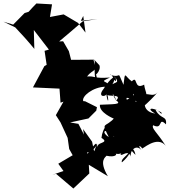

<svg xmlns="http://www.w3.org/2000/svg" viewBox="-54 -952 978 1107"><path d="M426 -369C415 -396 482 -451 554 -452C496 -390 556 -392 559 -409C566 -362 576 -357 565 -408C560 -391 656 -414 616 -373C653 -348 596 -352 522 -348C517 -303 598 -270 602 -268C551 -213 528 -253 573 -162C525 -191 549 -226 616 -154C635 -173 620 -186 602 -164C593 -246 596 -206 661 -286C567 -262 537 -211 531 -157C585 -124 490 -134 513 -99C496 -125 513 -149 451 -66C437 -83 470 -55 511 -126C475 -68 501 -69 487 -86L477 -135L425 -208L430 -176L398 -238L350 -246L456 -269L501 -314L505 -334L437 -368ZM426 -860 439 -764 396 -820 313 -869 234 -854 246 -927 156 -932C141 -916 125 -901 111 -884L88 -877L22 -810L-34 -827L34 -794C72 -754 109 -713 144 -670L141 -779L228 -666L203 -659L215 -578L202 -571L136 -448L289 -441L295 -360L312 -366L268 -288L295 -246L336 -157L345 -93L365 -57L282 -8L312 34L247 56L269 50L369 135L461 48L458 -2L568 64C513 -28 556 -46 560 -54C613 -42 627 -65 607 -69C637 -52 668 -86 694 -80C680 -54 640 -34 649 -16C741 -95 665 -119 727 -59C719 -110 675 -123 641 -61C649 -48 689 -99 703 -40C687 -77 729 -126 762 -86C734 -124 759 -108 765 -97C761 -84 850 -175 901 -112C850 -192 818 -211 829 -230C888 -200 855 -282 903 -235C909 -287 874 -262 844 -316C848 -333 887 -275 876 -304C815 -340 790 -325 841 -297C794 -304 783 -330 781 -345C790 -352 844 -404 855 -421C820 -376 778 -452 730 -364C685 -438 758 -409 677 -377C669 -403 691 -377 761 -361C737 -391 758 -365 757 -393C811 -395 784 -413 777 -464C715 -430 742 -521 706 -483C663 -513 668 -550 658 -463C615 -558 655 -496 580 -521C594 -527 602 -486 614 -484C619 -530 581 -500 546 -444C577 -411 597 -433 617 -370C555 -472 607 -448 607 -511C637 -469 617 -485 580 -457C557 -491 515 -475 580 -505C484 -498 495 -515 448 -511C487 -562 508 -526 484 -611C502 -602 484 -578 496 -488C539 -471 498 -481 499 -541C482 -496 532 -545 519 -576L489 -608L356 -607L343 -657L310 -714L287 -713C333 -751 378 -790 423 -829L508 -842L412 -832Z"/></svg>

Font: Hussar Lance
Style: ExBd
Weight: 700
Foundry: Cannot Into Space Fonts, PlusOne Fonts
Version: Version 2.270